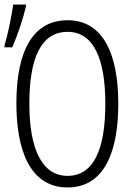

<svg xmlns="http://www.w3.org/2000/svg" viewBox="-31 -814 581 844"><path d="M-11 -615V-606H23C45 -656 71 -733 83 -785V-794H27C21 -747 2 -656 -11 -615ZM266 10C432 10 489 -155 489 -358C489 -570 426 -725 266 -725C116 -725 41 -594 41 -359C41 -160 98 10 266 10ZM266 -41C154 -41 98 -158 98 -358C98 -558 149 -674 266 -674C378 -674 432 -561 432 -358C432 -154 379 -41 266 -41Z"/></svg>

Font: Noto Sans Mono Condensed Light
Style: Regular
Weight: 300
Width: 3
Designer: Monotype Design Team
Foundry: Monotype Imaging Inc.
Version: Version 2.014